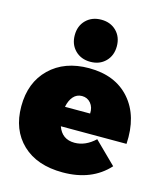

<svg xmlns="http://www.w3.org/2000/svg" viewBox="-121 -907 856 1005"><g transform="rotate(15 307.0 -404.5)"><path d="M15.1 -271Q15.1 -400.4 95 -477.8Q174.8 -555.2 307.1 -555.2Q450.2 -555.2 528.8 -465.1Q607.4 -375 598.1 -223.1H242.2Q265.1 -158.2 333 -158.2Q392.1 -158.2 443.8 -207L561 -91.8Q470.7 7.8 313 7.8Q173.8 7.8 94.5 -67.6Q15.1 -143.1 15.1 -271ZM220.9 -620.8Q189 -652.8 189 -703.1Q189 -753.4 220.9 -785.2Q252.9 -816.9 303.2 -816.9Q353.5 -816.9 385.3 -785.2Q417 -753.4 417 -703.1Q417 -652.8 385.3 -620.8Q353.5 -588.9 303.2 -588.9Q252.9 -588.9 220.9 -620.8ZM236.8 -327.1H373Q375 -360.8 356.7 -382.8Q338.4 -404.8 309.1 -404.8Q280.8 -404.8 262.2 -383.8Q243.7 -362.8 236.8 -327.1Z"/></g></svg>

Font: Trueno Black
Style: Regular
Weight: 900
Designer: Julieta Ulanovsky
Foundry: Julieta Ulanovsky
Version: Version 3.001b | FøM Fix